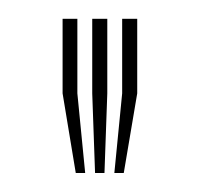

<svg xmlns="http://www.w3.org/2000/svg" viewBox="-20 -820 212 204"><path d="M101.5 -636.2 109.8 -720.8V-800H125.8V-720.8L111.5 -636.2ZM60.5 -636.2 46.5 -720.8V-800H62.2V-720.8L70.5 -636.2ZM81 -636.2 78 -720.8V-800H94V-720.8L91 -636.2Z"/></svg>

Font: Big Shoulders Inline Text
Style: Regular
Weight: 400
Designer: Patric King
Foundry: XO Type Co
Version: Version 1.000